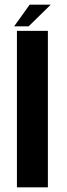

<svg xmlns="http://www.w3.org/2000/svg" viewBox="-20 -808 291 828"><path d="M53 0H186.5V-675H53ZM41 -694.5H103.5L199 -788H108Z"/></svg>

Font: Anybody SemiCondensed SemiBold
Style: Regular
Weight: 600
Width: 4
Version: Version 1.113;gftools[0.9.25]